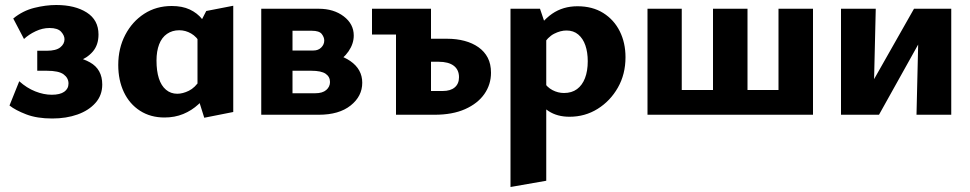

<svg xmlns="http://www.w3.org/2000/svg" viewBox="-20 -459 3881 768"><path d="M189 15Q128 15 85 -1.5Q42 -18 18 -37L57 -134Q87 -107 121 -93.5Q155 -80 187 -80Q220 -80 237 -92Q254 -104 254 -125Q254 -147 234.5 -161.5Q215 -176 167 -176H129V-256H167Q204 -256 221 -269.5Q238 -283 238 -302Q238 -317 224.5 -332Q211 -347 178 -347Q150 -347 122.5 -334Q95 -321 76 -303L33 -385Q71 -416 117 -427.5Q163 -439 205 -439Q280 -439 327 -409Q374 -379 374 -321Q374 -279 351 -252.5Q328 -226 291.5 -213.5Q255 -201 215 -201V-237Q291 -237 340 -209.5Q389 -182 389 -121Q389 -78 362 -47.5Q335 -17 290 -1Q245 15 189 15Z M638 11Q582 11 540 -16Q498 -43 475.5 -90.5Q453 -138 453 -199Q453 -266 481 -319.5Q509 -373 557 -404Q605 -435 667 -435Q709 -435 739 -421Q769 -407 788.5 -382.5Q808 -358 818 -327L782 -285Q767 -312 744.5 -325Q722 -338 697 -338Q669 -338 648 -323.5Q627 -309 616.5 -281.5Q606 -254 606 -217Q606 -175 615.5 -145.5Q625 -116 644 -100Q663 -84 689 -84Q711 -84 735.5 -96Q760 -108 780 -139L822 -101Q801 -67 774 -42Q747 -17 713 -3Q679 11 638 11ZM797 12 770 -74V-347L805 -415L913 -436V-11Z M1025 0V-424H1255Q1315 -424 1355 -393.5Q1395 -363 1395 -317Q1395 -284 1374 -253.5Q1353 -223 1317.5 -204Q1282 -185 1239 -185L1258 -248Q1333 -248 1381 -215Q1429 -182 1429 -128Q1429 -74 1382.5 -37Q1336 0 1255 0ZM1150 -86H1241Q1270 -86 1285 -99Q1300 -112 1300 -131Q1300 -152 1282.5 -164Q1265 -176 1225 -176H1114V-257H1234Q1253 -257 1265 -269Q1277 -281 1277 -297Q1277 -310 1267 -323Q1257 -336 1227 -336H1150Z M1564 0V-424H1704V-95H1751Q1782 -95 1799 -109.5Q1816 -124 1816 -150Q1816 -180 1795 -196Q1774 -212 1734 -212H1669V-304H1769Q1806 -304 1838 -295.5Q1870 -287 1894 -270Q1918 -253 1931 -228Q1944 -203 1944 -168Q1944 -121 1917.5 -83Q1891 -45 1840.5 -22.5Q1790 0 1718 0ZM1468 -321V-424H1635V-321Z M2258 8Q2209 8 2174.5 -14.5Q2140 -37 2122 -77L2154 -133Q2168 -110 2190 -98.5Q2212 -87 2236 -87Q2267 -87 2288 -102.5Q2309 -118 2320 -146.5Q2331 -175 2331 -214Q2331 -250 2321.5 -277.5Q2312 -305 2293 -321Q2274 -337 2246 -337Q2222 -337 2196.5 -324Q2171 -311 2151 -278L2108 -311Q2145 -374 2188.5 -404Q2232 -434 2290 -434Q2350 -434 2393 -407Q2436 -380 2459 -334Q2482 -288 2482 -230Q2482 -162 2451.5 -108.5Q2421 -55 2370.5 -23.5Q2320 8 2258 8ZM2022 289V-424H2140L2165 -350V264Z M2642 0V-99H2904V0ZM2570 0V-424H2707V0ZM3094 0V-424H3232V0ZM2903 0V-99H3165V0ZM2832 0V-424H2970V0Z M3646 0 3656 -424H3785V0ZM3344 0V-424H3483L3473 0ZM3433 0V-66L3636 -424H3694V-355L3496 0Z"/></svg>

Font: Ysabeau Infant ExtraBold
Style: Regular
Weight: 800
Designer: Christian Thalmann (Catharsis Fonts)
Version: Version 2.001;gftools[0.9.30]; featfreeze: ss01,ss02,lnum